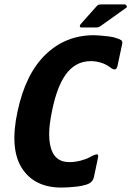

<svg xmlns="http://www.w3.org/2000/svg" viewBox="-20 -839 593 867"><path d="M404 -39Q398 -12 365 -4Q349 1 327.5 3.5Q306 6 287 7Q268 8 258 8Q135 8 79 -79.5Q23 -167 59 -335Q95 -505 185.5 -592.5Q276 -680 404 -680Q414 -680 432.5 -678.5Q451 -677 471.5 -674.5Q492 -672 505 -667Q519 -663 526.5 -658Q534 -653 532 -642L511 -543Q505 -512 476 -536Q457 -550 434 -556.5Q411 -563 391 -563Q354 -563 325.5 -547Q297 -531 276.5 -502Q256 -473 241.5 -434Q227 -395 217 -348Q210 -316 205.5 -282.5Q201 -249 202.5 -217.5Q204 -186 213 -161Q222 -136 241.5 -121.5Q261 -107 294 -107Q318 -107 343.5 -113.5Q369 -120 385 -129Q411 -143 418.5 -142Q426 -141 422 -124ZM416 -715H349Q341 -715 340.5 -720.5Q340 -726 347 -733L411 -805Q418 -813 422 -816Q426 -819 438 -819H543Q548 -819 551.5 -813Q555 -807 550 -804L445 -729Q435 -722 429.5 -718.5Q424 -715 416 -715Z"/></svg>

Font: Glory Thin ExtraBold
Style: Italic
Weight: 800
Italic angle: -12°
Version: Version 1.011